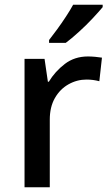

<svg xmlns="http://www.w3.org/2000/svg" viewBox="-20 -786 465 806"><path d="M349 -549Q363 -549 379.5 -547.5Q396 -546 408 -544L397 -445Q371 -452 343 -452Q303 -452 267.5 -432Q232 -412 210.5 -374.5Q189 -337 189 -284V0H83V-539H167L181 -443H185Q211 -486 252 -517.5Q293 -549 349 -549ZM411 -756Q396 -738 369 -709Q342 -680 311 -652Q280 -624 256 -606H186V-618Q201 -637 220 -663Q239 -689 257 -716.5Q275 -744 287 -766H411Z"/></svg>

Font: Noto Sans Gurmukhi Medium
Style: Regular
Weight: 500
Designer: Jelle Bosma - Monotype Design Team
Foundry: Monotype Imaging Inc.
Version: Version 2.004; ttfautohint (v1.8.4.7-5d5b)